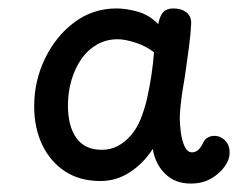

<svg xmlns="http://www.w3.org/2000/svg" viewBox="-20 -897 568 455"><path d="M61 -645Q61 -705 86.5 -758Q112 -811 156 -844Q200 -877 256 -877Q279 -877 306 -869.5Q333 -862 355 -840Q359 -860 367 -868.5Q375 -877 391 -877Q410 -877 422 -867.5Q434 -858 433 -840Q432 -817 427.5 -783Q423 -749 418 -715Q416 -704 413 -685Q410 -666 408 -647Q406 -628 406 -617Q406 -603 408.5 -583.5Q411 -564 417.5 -550Q424 -536 435 -536Q443 -536 449.5 -541.5Q456 -547 462 -560Q466 -568 473 -571.5Q480 -575 488 -575Q503 -575 514 -563.5Q525 -552 524 -533Q524 -519 512.5 -502.5Q501 -486 480.5 -474Q460 -462 432 -462Q395 -462 371.5 -485Q348 -508 342 -544Q320 -510 288 -489Q256 -468 218 -468Q169 -468 134 -491Q99 -514 80 -554Q61 -594 61 -645ZM141 -647Q141 -598 161 -570Q181 -542 221 -542Q242 -542 259 -551Q276 -560 290 -576Q304 -592 313 -614Q323 -639 329 -666Q335 -693 339 -720Q343 -747 345 -773Q326 -788 301 -796Q276 -804 259 -804Q232 -804 210 -791.5Q188 -779 173 -757.5Q158 -736 149.5 -707.5Q141 -679 141 -647Z"/></svg>

Font: Playpen Sans Thai
Style: Regular
Weight: 400
Designer: Sirin Gunkloy, Laura Meseguer, Veronika Burian, José Scaglione
Foundry: TypeTogether
Version: Version 2.000